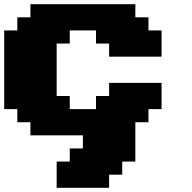

<svg xmlns="http://www.w3.org/2000/svg" viewBox="-20 -645 915 915"><path d="M250 250H500V187.5H562.5V125H625V-62.5H687.5V-125H750V-250H500V-187.5H437.5V-125H312.5V-187.5H250V-437.5H312.5V-500H437.5V-437.5H500V-375H750V-500H687.5V-562.5H625V-625H125V-562.5H62.5V-500H0V-125H62.5V-62.5H125V0H375V62.5H312.5V125H250Z"/></svg>

Font: Faithful 32x
Style: Bold
Weight: 400
Foundry: Faithful Resource Pack
Version: Version 1.0; January 27, 2023